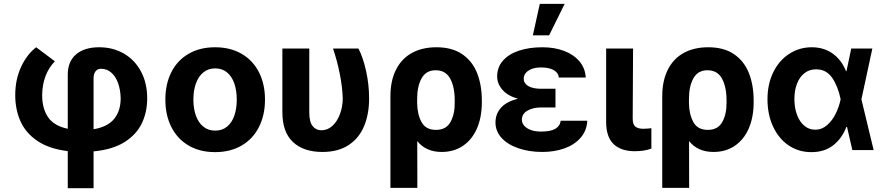

<svg xmlns="http://www.w3.org/2000/svg" viewBox="-20 -784 4620 1003"><path d="M498 -537.1Q570.8 -537.1 627.9 -503.7Q685.1 -470.2 717 -409.7Q749 -349.1 749 -270.5Q749 -199.2 721.2 -140.4Q693.4 -81.5 630.9 -42Q568.4 -2.4 468.8 6.8V199.2H334V5.4Q236.3 -6.3 175 -48.1Q113.8 -89.8 86.7 -151.1Q59.6 -212.4 59.6 -287.1Q59.6 -368.7 90.1 -434.3Q120.6 -500 168.9 -537.1L266.6 -463.9Q201.7 -396 200.2 -287.1Q200.2 -217.3 231 -171.9Q261.7 -126.5 334 -111.3V-394.5Q334 -462.9 377.4 -500Q420.9 -537.1 498 -537.1ZM610.4 -270.5Q609.4 -314.9 596.7 -350.1Q584 -385.3 561 -405Q538.1 -424.8 507.8 -424.8Q489.3 -424.8 479 -411.1Q468.8 -397.5 468.8 -375V-108.9Q542.5 -121.1 576.4 -163.1Q610.4 -205.1 610.4 -270.5Z M843.8 -263.7Q843.8 -345.2 875.2 -407.2Q906.7 -469.2 965.6 -503.2Q1024.4 -537.1 1103.5 -537.1Q1182.6 -537.1 1241.7 -503.2Q1300.8 -469.2 1332.5 -407.2Q1364.3 -345.2 1364.3 -263.7Q1364.3 -182.1 1332.5 -119.9Q1300.8 -57.6 1241.7 -23.4Q1182.6 10.7 1103.5 10.7Q1024.4 10.7 965.8 -23.4Q907.2 -57.6 875.5 -119.9Q843.8 -182.1 843.8 -263.7ZM1216.8 -263.7Q1216.8 -311 1204.1 -347.9Q1191.4 -384.8 1166 -405.8Q1140.6 -426.8 1104.5 -426.8Q1067.9 -426.8 1042.2 -405.8Q1016.6 -384.8 1003.4 -347.9Q990.2 -311 990.2 -263.7Q990.2 -216.8 1003.4 -179.9Q1016.6 -143.1 1042.2 -122.3Q1067.9 -101.6 1104.5 -101.6Q1140.6 -101.6 1166 -122.3Q1191.4 -143.1 1204.1 -179.7Q1216.8 -216.3 1216.8 -263.7Z M1595.7 -530.3V-196.3Q1595.7 -147 1613.3 -125.2Q1630.9 -103.5 1659.2 -103.5Q1691.9 -103.5 1717 -127Q1742.2 -150.4 1756.1 -188.5Q1770 -226.6 1770.5 -269.5Q1768.6 -331.1 1754.6 -400.1Q1740.7 -469.2 1719.7 -530.3H1852.5Q1876.5 -484.9 1892.3 -413.6Q1908.2 -342.3 1908.2 -269.5Q1908.2 -188.5 1882.3 -125.7Q1856.4 -63 1801.8 -26.6Q1747.1 9.8 1664.1 9.8Q1565.9 9.8 1510.5 -42Q1455.1 -93.8 1455.1 -198.2V-530.3Z M2259.8 -537.1Q2342.3 -537.1 2395.3 -500.5Q2448.2 -463.9 2472.7 -401.4Q2497.1 -338.9 2497.1 -258.8V-250Q2497.1 -171.9 2471.7 -113.3Q2446.3 -54.7 2398.9 -22.5Q2351.6 9.8 2287.1 9.8Q2205.6 9.8 2159.7 -46.9L2160.2 197.3H2019.5V-280.3Q2019.5 -362.3 2048.8 -420.2Q2078.1 -478 2132.1 -507.6Q2186 -537.1 2259.8 -537.1ZM2159.2 -244.1Q2160.2 -186 2182.4 -145.8Q2204.6 -105.5 2257.8 -105.5Q2310.5 -105.5 2333.5 -147Q2356.4 -188.5 2355.5 -250V-258.8Q2355.5 -329.6 2331.8 -373.3Q2308.1 -417 2255.9 -417Q2206.1 -417 2182.6 -375.2Q2159.2 -333.5 2159.2 -267.6Z M2686 -268.1Q2632.3 -283.2 2604.7 -314.9Q2577.1 -346.7 2577.1 -384.8Q2577.1 -432.6 2607.2 -467Q2637.2 -501.5 2690.7 -519.3Q2744.1 -537.1 2813.5 -537.1Q2876.5 -537.1 2926.8 -518.1Q2977.1 -499 3007.1 -463.4Q3037.1 -427.7 3040 -378.9H2899.4Q2896.5 -404.8 2871.8 -418.2Q2847.2 -431.6 2806.6 -431.6Q2777.8 -431.6 2757.3 -423.6Q2736.8 -415.5 2726.3 -402.3Q2715.8 -389.2 2715.8 -373Q2715.8 -348.6 2739.7 -334.5Q2763.7 -320.3 2806.6 -320.3H2881.8V-222.7H2806.6Q2764.6 -222.7 2735.6 -206.1Q2706.5 -189.5 2706.1 -158.2Q2706.5 -141.1 2718.5 -127.2Q2730.5 -113.3 2752.9 -105Q2775.4 -96.7 2806.6 -96.7Q2855.5 -96.7 2880.4 -110.8Q2905.3 -125 2909.2 -153.3H3047.9Q3045.4 -101.6 3013.4 -64.7Q2981.4 -27.8 2929 -9Q2876.5 9.8 2813.5 9.8Q2744.6 9.8 2688.7 -9.3Q2632.8 -28.3 2600.6 -63.2Q2568.4 -98.1 2568.4 -144.5Q2568.4 -189 2597.4 -221.4Q2626.5 -253.9 2686 -268.1ZM2799.8 -763.7H2929.7L2848.6 -599.6H2763.7Z M3287.1 -530.3 3285.2 -165Q3285.2 -134.3 3298.8 -122.8Q3312.5 -111.3 3340.8 -111.3Q3352.5 -111.3 3363.5 -112.3Q3374.5 -113.3 3382.8 -114.3V-7.8Q3346.2 5.9 3295.9 5.9Q3224.6 5.9 3185.5 -31.2Q3146.5 -68.4 3146.5 -147.5V-530.3Z M3679.7 -537.1Q3762.2 -537.1 3815.2 -500.5Q3868.2 -463.9 3892.6 -401.4Q3917 -338.9 3917 -258.8V-250Q3917 -171.9 3891.6 -113.3Q3866.2 -54.7 3818.8 -22.5Q3771.5 9.8 3707 9.8Q3625.5 9.8 3579.6 -46.9L3580.1 197.3H3439.5V-280.3Q3439.5 -362.3 3468.8 -420.2Q3498 -478 3552 -507.6Q3606 -537.1 3679.7 -537.1ZM3579.1 -244.1Q3580.1 -186 3602.3 -145.8Q3624.5 -105.5 3677.7 -105.5Q3730.5 -105.5 3753.4 -147Q3776.4 -188.5 3775.4 -250V-258.8Q3775.4 -329.6 3751.7 -373.3Q3728 -417 3675.8 -417Q3626 -417 3602.5 -375.2Q3579.1 -333.5 3579.1 -267.6Z M3989.3 -265.6Q3989.3 -344.7 4019.5 -406.5Q4049.8 -468.3 4102.8 -502.7Q4155.8 -537.1 4220.7 -537.1Q4284.2 -537.1 4330.6 -503.7Q4377 -470.2 4399.4 -412.1H4401.9L4426.8 -530.3H4537.1L4480 -265.1L4543.9 0H4432.6L4404.8 -121.1H4401.4Q4378.4 -60.5 4332.3 -24.7Q4286.1 11.2 4217.8 10.7Q4151.9 10.7 4099.9 -24.4Q4047.9 -59.6 4018.6 -122.6Q3989.3 -185.5 3989.3 -265.6ZM4238.3 -106.4Q4273.4 -106.4 4301 -130.6Q4328.6 -154.8 4345.9 -190.7Q4363.3 -226.6 4371.1 -263.7L4371.6 -265.1L4371.1 -266.6Q4358.4 -331.1 4327.9 -376.5Q4297.4 -421.9 4243.2 -421.9Q4208.5 -421.9 4182.9 -402.1Q4157.2 -382.3 4143.6 -347.2Q4129.9 -312 4129.9 -266.6Q4129.9 -220.7 4143.6 -184.1Q4157.2 -147.5 4181.9 -127Q4206.5 -106.4 4238.3 -106.4Z"/></svg>

Font: Pretendard JP
Style: Bold
Weight: 700
Designer: Base glyphs from Inter by Rasmus Andersson; Hangeul glyphs from Noto Sans CJK(Source Han Sans) by Jang Soo-young and Kan
Foundry: Kil Hyung-jin
Version: Version 1.309